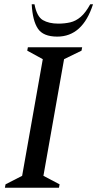

<svg xmlns="http://www.w3.org/2000/svg" viewBox="-20 -882 457 902"><path d="M3 0 6 -16 84 -56 181 -604 108 -644 111 -660H366L363 -644L281 -604L184 -56L260 -16L257 0ZM249 -710Q183 -710 158 -747.5Q133 -785 129 -862H142Q153 -804 181.5 -787.5Q210 -771 254 -771Q284 -771 310 -777Q336 -783 359 -802.5Q382 -822 404 -862H417Q368 -710 249 -710Z"/></svg>

Font: Spectral Medium
Style: Italic
Weight: 500
Italic angle: -10°
Designer: Jean-Baptiste Levee
Foundry: Production Type
Version: Version 2.001